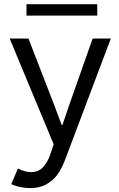

<svg xmlns="http://www.w3.org/2000/svg" viewBox="-20 -706 581 938"><path d="M35.2 193.4 67.4 117.2Q102.5 134.8 131.8 134.8Q169.4 134.8 191.7 109.1Q213.9 83.5 224.6 51.8L242.2 -1L27.3 -517.6H119.1L241.2 -202.1L281.2 -95.7H285.2L321.3 -202.1L432.6 -517.6H521.5L298.8 72.3Q286.1 106.4 267.8 136.5Q249.5 166.5 214.4 189.7Q179.2 212.9 127 212.9Q99.6 212.9 73.5 206.5Q47.4 200.2 35.2 193.4ZM109.4 -685.5H455.1V-629.9H109.4Z"/></svg>

Font: Reddit Sans Fudge
Style: Regular
Weight: 400
Designer: Stephen Hutchings
Foundry: Reddit
Version: Version 1.011